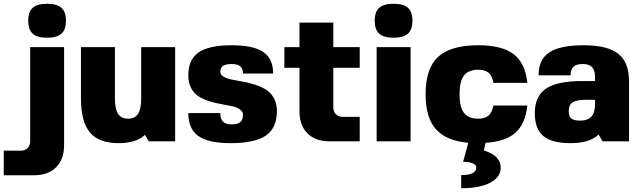

<svg xmlns="http://www.w3.org/2000/svg" viewBox="-100 -750 3398 1019"><path d="M9.8 49.8Q32.2 49.8 46.1 36.1Q60.1 22.5 60.1 0V-500H240.2V20Q240.2 95.2 197.8 137.7Q155.3 180.2 80.1 180.2H-80.1V49.8ZM73.7 -708.7Q97.7 -730 149.9 -730Q202.1 -730 226.1 -708.7Q250 -687.5 250 -640.1Q250 -592.8 226.1 -571.3Q202.1 -549.8 149.9 -549.8Q97.7 -549.8 73.7 -571.3Q49.8 -592.8 49.8 -640.1Q49.8 -687.5 73.7 -708.7Z M689.5 0 669.4 -34.2Q622.1 9.8 529.8 9.8Q424.8 9.8 377.2 -47.1Q329.6 -104 329.6 -230V-500H509.8V-230Q509.8 -172.4 526.4 -146.2Q543 -120.1 579.6 -120.1Q616.2 -120.1 632.8 -146.2Q649.4 -172.4 649.4 -230V-500H829.6V0Z M1069.3 -369.1Q1069.3 -353.5 1085.9 -343.5Q1102.5 -333.5 1128.9 -327.9Q1155.3 -322.3 1187.3 -316.9Q1219.2 -311.5 1251.5 -301.3Q1283.7 -291 1310.1 -275.4Q1336.4 -259.8 1353 -230.2Q1369.6 -200.7 1369.6 -160.2Q1369.6 -70.8 1311 -30.5Q1252.4 9.8 1123.5 9.8Q1005.9 9.8 952.6 -28.1Q899.4 -65.9 899.4 -149.9H1069.3Q1069.3 -118.2 1083.7 -104Q1098.1 -89.8 1129.4 -89.8Q1160.6 -89.8 1175 -101.8Q1189.5 -113.8 1189.5 -140.1Q1189.5 -158.2 1173.3 -169.4Q1157.2 -180.7 1131.8 -186.3Q1106.4 -191.9 1075.4 -197.3Q1044.4 -202.6 1013.4 -212.2Q982.4 -221.7 957 -236.6Q931.6 -251.5 915.5 -280.5Q899.4 -309.6 899.4 -350.1Q899.4 -434.1 954.1 -471.9Q1008.8 -509.8 1129.4 -509.8Q1244.6 -509.8 1297.1 -474.1Q1349.6 -438.5 1349.6 -359.9H1189.5Q1189.5 -386.2 1175 -398.2Q1160.6 -410.2 1129.4 -410.2Q1097.7 -410.2 1083.5 -400.4Q1069.3 -390.6 1069.3 -369.1Z M1668.9 -180.2Q1668.9 -157.7 1682.9 -143.8Q1696.8 -129.9 1719.2 -129.9H1809.1V0H1648.9Q1573.7 0 1531.5 -42.5Q1489.3 -85 1489.3 -160.2V-390.1H1409.2V-500H1489.3V-629.9H1668.9V-500H1809.1V-390.1H1668.9Z M2079.1 0H1898.9V-500H2079.1ZM1912.6 -708.7Q1936.5 -730 1988.8 -730Q2041 -730 2064.9 -708.7Q2088.9 -687.5 2088.9 -640.1Q2088.9 -592.8 2064.9 -571.3Q2041 -549.8 1988.8 -549.8Q1936.5 -549.8 1912.6 -571.3Q1888.7 -592.8 1888.7 -640.1Q1888.7 -687.5 1912.6 -708.7Z M2384.8 8.8V7.8Q2267.1 -2.9 2212.9 -64.9Q2158.7 -127 2158.7 -250Q2158.7 -386.7 2225.1 -448.2Q2291.5 -509.8 2438.5 -509.8Q2564.5 -509.8 2626.2 -462.4Q2688 -415 2698.7 -310.1H2518.6Q2512.7 -346.7 2493.7 -363.3Q2474.6 -379.9 2438.5 -379.9Q2386.2 -379.9 2362.5 -349.1Q2338.9 -318.4 2338.9 -250Q2338.9 -181.6 2362.5 -150.9Q2386.2 -120.1 2438.5 -120.1Q2473.6 -120.1 2492.9 -136.7Q2512.2 -153.3 2518.6 -189.9H2698.7Q2689 -93.8 2636 -46.1Q2583 1.5 2477.5 7.8L2467.8 48.8Q2471.2 49.8 2477.3 51.5Q2483.4 53.2 2499 60.5Q2514.6 67.9 2526.4 77.1Q2538.1 86.4 2547.9 103Q2557.6 119.6 2557.6 139.2Q2557.6 190.4 2501.5 219.7Q2445.3 249 2347.7 249V179.2Q2427.7 179.2 2427.7 139.2Q2427.7 124.5 2408.4 116.7Q2389.2 108.9 2357.9 108.9Z M2738.3 -149.9Q2738.3 -239.3 2797.6 -279.5Q2856.9 -319.8 2988.3 -319.8H3058.1V-339.8Q3058.1 -376.5 3042.5 -393.3Q3026.9 -410.2 2993.2 -410.2Q2959 -410.2 2943.6 -396Q2928.2 -381.8 2928.2 -350.1H2758.3Q2758.3 -434.1 2815.2 -471.9Q2872.1 -509.8 2998 -509.8Q3124 -509.8 3181.2 -464.6Q3238.3 -419.4 3238.3 -319.8V0H3098.1L3077.1 -36.1Q3029.8 9.8 2928.2 9.8Q2828.6 9.8 2783.4 -28.1Q2738.3 -65.9 2738.3 -149.9ZM3058.1 -220.2H3008.3Q2960 -220.2 2939.2 -207Q2918.5 -193.8 2918.5 -160.2Q2918.5 -132.3 2932.1 -121.1Q2945.8 -109.9 2978 -109.9Q3020 -109.9 3039.1 -131.3Q3058.1 -152.8 3058.1 -200.2Z"/></svg>

Font: Fivo Sans Heavy
Style: Regular
Weight: 900
Designer: Alexander Slobzheninov
Foundry: Alexander Slobzheninov
Version: 1.0